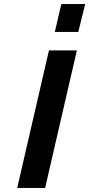

<svg xmlns="http://www.w3.org/2000/svg" viewBox="-20 -929 441 949"><path d="M283 -909H401L367 -771H251ZM222 -680H360L203 0H65Z"/></svg>

Font: Cairo
Style: Bold Italic
Weight: 700
Italic angle: -13°
Designer: Mohamed Gaber, Accademia di Belle Arti di Urbino and others
Foundry: Kief Type Foundry, Accademia di Belle Arti di Urbino and others
Version: Version 3.011